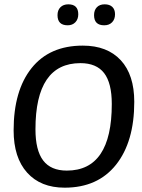

<svg xmlns="http://www.w3.org/2000/svg" viewBox="-20 -860 658 888"><path d="M296 -840Q342 -840 342 -794Q342 -771 328.5 -757Q315 -743 293 -743Q246 -743 246 -790Q246 -813 259.5 -826.5Q273 -840 296 -840ZM512 -794Q512 -771 498.5 -757Q485 -743 462 -743Q415 -743 415 -790Q415 -813 428 -826.5Q441 -840 464 -840Q487 -840 499.5 -828Q512 -816 512 -794ZM363 -649Q476 -649 538.5 -581.5Q601 -514 601 -389Q601 -204 516.5 -98Q432 8 279 8Q168 8 105.5 -61.5Q43 -131 43 -257Q43 -441 126 -545Q209 -649 363 -649ZM352 -568Q144 -568 144 -262Q144 -165 179.5 -118Q215 -71 289 -71Q497 -71 497 -379Q497 -476 461.5 -522Q426 -568 352 -568Z"/></svg>

Font: Alegreya Sans SC Medium
Style: Italic
Weight: 500
Italic angle: -7°
Designer: Juan Pablo del Peral
Foundry: Huerta Tipografica
Version: Version 2.007